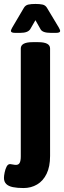

<svg xmlns="http://www.w3.org/2000/svg" viewBox="-52 -738 324 970"><path d="M67 212Q36 212 13.5 207.5Q-9 203 -20.5 191.5Q-32 180 -32 161Q-32 150 -28.5 133Q-25 116 -18.5 103.5Q-12 91 -1 91Q4 91 12.5 93Q21 95 29 95Q42 95 47.5 84.5Q53 74 53 52V-493Q53 -525 113 -525H141Q201 -525 201 -493V50Q201 104 183.5 140Q166 176 135.5 194Q105 212 67 212ZM24 -572Q3 -572 3 -582Q3 -584 5 -589Q7 -594 10 -599L69 -699Q77 -712 91.5 -715Q106 -718 126 -718H128Q148 -718 162.5 -715Q177 -712 185 -699L245 -599Q248 -594 250 -589Q252 -584 252 -582Q252 -572 232 -572H204Q163 -572 153 -590L127 -636L101 -591Q89 -572 51 -572Z"/></svg>

Font: Asap Condensed VF Beta
Style: Regular
Weight: 400
Designer: Pablo Cosgaya
Foundry: Omnibus-Type
Version: Version 1.008